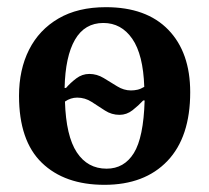

<svg xmlns="http://www.w3.org/2000/svg" viewBox="-20 -505 582 535"><path d="M271 10Q160 10 96.5 -51.5Q33 -113 33 -238Q33 -311 61 -366.5Q89 -422 143 -453.5Q197 -485 275 -485Q388 -485 449 -422Q510 -359 510 -248Q510 -123 446.5 -56.5Q383 10 271 10ZM277 -35Q326 -35 353 -78.5Q380 -122 383 -225H379Q366 -211 349.5 -198Q333 -185 313 -185Q291 -185 272.5 -197Q254 -209 235.5 -221Q217 -233 195 -233Q177 -233 161 -222Q164 -126 194 -80.5Q224 -35 277 -35ZM160 -260H164Q176 -274 192.5 -286.5Q209 -299 229 -299Q250 -299 269 -287.5Q288 -276 306.5 -264.5Q325 -253 345 -253Q354 -253 363 -255Q372 -257 382 -263Q379 -353 348.5 -397Q318 -441 268 -441Q216 -441 189 -394.5Q162 -348 160 -260Z"/></svg>

Font: STIX Two Text SemiBold
Style: Regular
Weight: 600
Designer: Ross Mills, John Hudson & Paul Hanslow, Tiro Typeworks Ltd; with prior portions MicroPress Inc., and Coen Hoffman.
Foundry: Tiro Typeworks Ltd
Version: Version 2.13 b171